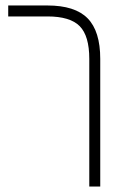

<svg xmlns="http://www.w3.org/2000/svg" viewBox="-20 -681 466 701"><path d="M346 0H306V-466Q306 -550 271 -585.5Q236 -621 153 -621H10V-661H153Q254 -661 300 -614Q346 -567 346 -466Z"/></svg>

Font: Readex Pro Light
Style: Regular
Weight: 300
Designer: Bonnie Shaver-Troup, Thomas Jockin
Foundry: Lexend
Version: Version 1.200; ttfautohint (v1.8.3)